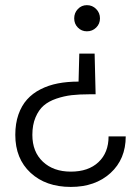

<svg xmlns="http://www.w3.org/2000/svg" viewBox="-20 -571 542 753"><path d="M473.1 -36.1Q473.1 53.2 413.3 107.7Q353.5 162.1 257.8 162.1Q159.7 162.1 99.9 106.7Q40 51.3 40 -42Q40 -86.4 52.2 -121.6Q64.5 -156.7 86.2 -180.9Q107.9 -205.1 139.2 -220.9Q170.4 -236.8 207.3 -243.9Q244.1 -251 288.1 -251L291 -360.8H351.1L355 -201.2H329.1Q291 -201.2 261 -197.8Q231 -194.3 200.9 -184.1Q170.9 -173.8 151.4 -157Q131.8 -140.1 119.4 -110.8Q106.9 -81.5 106.9 -42Q106.9 24.4 148.2 63.2Q189.5 102.1 257.8 102.1Q326.7 102.1 366.2 64.9Q405.8 27.8 405.8 -36.1ZM320.8 -550.8Q342.3 -550.8 357.2 -535.6Q372.1 -520.5 372.1 -499Q372.1 -477.5 357.2 -462.9Q342.3 -448.2 320.8 -448.2Q299.8 -448.2 285.4 -462.9Q271 -477.5 271 -499Q271 -520.5 285.4 -535.6Q299.8 -550.8 320.8 -550.8Z"/></svg>

Font: PoppinsZ Light
Style: Regular
Weight: 300
Designer: Ninad Kale (Devanagari), Jonny Pinhorn (Latin)
Foundry: Indian Type Foundry
Version: Version 3.002;FEAKit 1.0